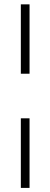

<svg xmlns="http://www.w3.org/2000/svg" viewBox="-20 -748 237 904"><path d="M78.1 -190.9H119.1V136.7H78.1ZM119.1 -727.5V-400.9H78.1V-727.5Z"/></svg>

Font: Inter Tight ExtraLight
Style: Regular
Weight: 250
Designer: Rasmus Andersson
Foundry: rsms
Version: Version 3.004